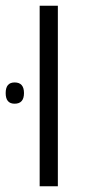

<svg xmlns="http://www.w3.org/2000/svg" viewBox="-51 -650 310 670"><path d="M87.4 0V-629.9H150.9V0ZM0 -288.1Q-31.2 -288.1 -31.2 -325.2Q-31.2 -362.3 0 -362.3Q32.7 -362.3 32.7 -325.2Q32.7 -288.1 0 -288.1Z"/></svg>

Font: Open Sans Light
Style: Regular
Weight: 300
Designer: Monotype Design Team
Foundry: Monotype Imaging Inc.
Version: Version 3.000; ttfautohint (v1.8.4)